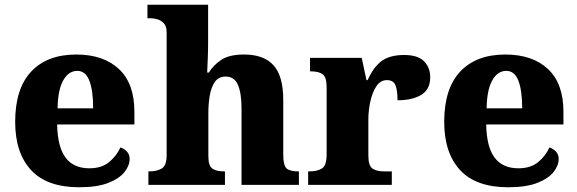

<svg xmlns="http://www.w3.org/2000/svg" viewBox="-20 -780 2436 810"><path d="M314 10Q178 10 111 -62.5Q44 -135 44 -266Q44 -406 111.5 -478Q179 -550 302 -550Q416 -550 481.5 -489Q547 -428 547 -309V-255H221Q223 -159 257 -114.5Q291 -70 357 -70Q408 -70 439.5 -95.5Q471 -121 488 -158Q504 -153 515.5 -140.5Q527 -128 527 -110Q527 -82 505.5 -54.5Q484 -27 437 -8.5Q390 10 314 10ZM373 -323Q373 -398 357 -439.5Q341 -481 306 -481Q269 -481 246.5 -440.5Q224 -400 223 -323Z M606 0V-57H611Q641 -57 662 -69Q683 -81 683 -125V-644Q683 -670 670.5 -682.5Q658 -695 642.5 -699Q627 -703 616 -703H602V-760H858V-606Q858 -568 856.5 -531.5Q855 -495 854 -474H861Q880 -505 913.5 -527.5Q947 -550 1010 -550Q1093 -550 1134 -504.5Q1175 -459 1175 -358V-128Q1175 -82 1189 -69.5Q1203 -57 1237 -57H1241V0H999V-322Q999 -386 984 -421.5Q969 -457 932 -457Q902 -457 886.5 -434.5Q871 -412 865 -377Q859 -342 859 -305V-122Q859 -81 875.5 -69Q892 -57 925 -57H929V0Z M1280 0V-57H1285Q1319 -57 1338.5 -69.5Q1358 -82 1358 -129V-411Q1358 -455 1341 -467Q1324 -479 1291 -479H1288V-536H1506L1526 -442H1531Q1556 -498 1590.5 -523Q1625 -548 1685 -548Q1743 -548 1769 -521.5Q1795 -495 1795 -454Q1795 -403 1757.5 -380Q1720 -357 1657 -357Q1657 -398 1648.5 -420Q1640 -442 1612 -442Q1585 -442 1568 -416.5Q1551 -391 1542.5 -352.5Q1534 -314 1534 -276V-124Q1534 -80 1552 -68.5Q1570 -57 1599 -57H1633V0Z M2124 10Q1988 10 1921 -62.5Q1854 -135 1854 -266Q1854 -406 1921.5 -478Q1989 -550 2112 -550Q2226 -550 2291.5 -489Q2357 -428 2357 -309V-255H2031Q2033 -159 2067 -114.5Q2101 -70 2167 -70Q2218 -70 2249.5 -95.5Q2281 -121 2298 -158Q2314 -153 2325.5 -140.5Q2337 -128 2337 -110Q2337 -82 2315.5 -54.5Q2294 -27 2247 -8.5Q2200 10 2124 10ZM2183 -323Q2183 -398 2167 -439.5Q2151 -481 2116 -481Q2079 -481 2056.5 -440.5Q2034 -400 2033 -323Z"/></svg>

Font: Noto Serif Devanagari ExtraBold
Style: Regular
Weight: 800
Designer: Universal Thirst, Indian Type Foundry and the Monotype Design Team
Foundry: Monotype Imaging Inc.
Version: Version 2.004; ttfautohint (v1.8.4.7-5d5b)